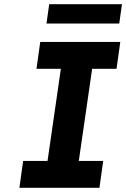

<svg xmlns="http://www.w3.org/2000/svg" viewBox="-20 -901 605 921"><path d="M73 0 91 -129H208L272 -571H155L173 -700H557L539 -571H422L358 -129H475L457 0ZM203 -788 216 -881H565L552 -788Z"/></svg>

Font: Lexend SemBd
Style: Italic
Weight: 600
Italic angle: -8.13011°
Designer: Bonnie Shaver-Troup, Thomas Jockin
Foundry: Lexend
Version: Version 1.007